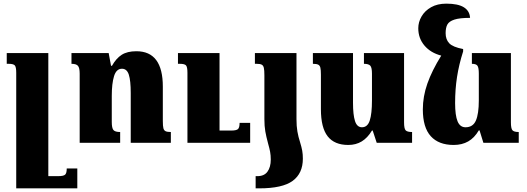

<svg xmlns="http://www.w3.org/2000/svg" viewBox="-20 -783 2890 1053"><path d="M404 250H69V-384Q69 -416 61 -424.5Q53 -433 28 -433H17V-492H245V183H300Q328 183 337 175Q346 167 346 141H404Z M917 0H697V-273Q697 -341 686.5 -373.5Q676 -406 649 -406Q618 -406 605.5 -365.5Q593 -325 593 -257V-114Q593 -81 602 -70Q611 -59 639 -59V0H417V-379Q417 -411 407.5 -422Q398 -433 372 -433V-492H576L589 -422H594Q617 -463 647.5 -482.5Q678 -502 728 -502Q873 -502 873 -308V-119Q873 -92 876 -80Q879 -68 888 -63.5Q897 -59 917 -59ZM1352 0H1008V-384Q1008 -416 1000 -424.5Q992 -433 967 -433H956V-492H1184V-67H1248Q1276 -67 1285 -75Q1294 -83 1294 -109H1352Z M1430 -370Q1430 -398 1427 -411Q1424 -424 1415 -428.5Q1406 -433 1388 -433H1378V-492H1606V-130Q1606 -91 1611 -62Q1616 -33 1626 -2Q1634 24 1637.5 43.5Q1641 63 1641 87Q1641 168 1585 209Q1529 250 1402 250H1382V183H1389Q1428 184 1446.5 159Q1465 134 1465 92Q1465 69 1461.5 50Q1458 31 1450 3Q1440 -34 1435 -62.5Q1430 -91 1430 -130Z M1740 -184V-373Q1740 -400 1737 -412Q1734 -424 1725 -428.5Q1716 -433 1696 -433V-492H1916V-220Q1916 -153 1927 -119Q1938 -85 1965 -85Q1996 -85 2008 -122.5Q2020 -160 2020 -232V-379Q2020 -412 2011 -422.5Q2002 -433 1976 -433V-492H2196V-112Q2196 -78 2204.5 -68.5Q2213 -59 2240 -59V0H2046L2024 -67H2020Q1996 -27 1964 -7.5Q1932 12 1890 12Q1814 12 1777 -35.5Q1740 -83 1740 -184Z M2825 -59V0H2631L2610 -68H2606Q2582 -27 2548 -7.5Q2514 12 2468 12Q2386 12 2342.5 -36Q2299 -84 2299 -183Q2299 -254 2324 -325Q2349 -396 2400 -478Q2342 -493 2308 -533Q2274 -573 2274 -628Q2274 -662 2292 -693Q2310 -724 2344.5 -743.5Q2379 -763 2428 -763Q2492 -763 2524 -743Q2556 -723 2558 -685Q2501 -685 2472 -675.5Q2443 -666 2433.5 -648.5Q2424 -631 2424 -601Q2424 -567 2443.5 -546Q2463 -525 2520 -514V-501Q2497 -429 2486.5 -361Q2476 -293 2476 -218Q2476 -150 2489.5 -117.5Q2503 -85 2533 -85Q2574 -85 2590 -122Q2606 -159 2606 -232V-379Q2606 -412 2598.5 -422.5Q2591 -433 2568 -433V-492H2782V-112Q2782 -78 2790.5 -68.5Q2799 -59 2825 -59Z"/></svg>

Font: Noto Serif Armenian Black Narrow
Style: Regular
Weight: 900
Width: 4
Designer: Monotype Design team
Foundry: Monotype Imaging Inc.
Version: Version 1.000